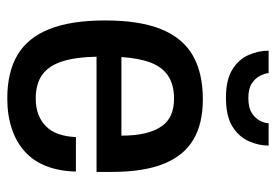

<svg xmlns="http://www.w3.org/2000/svg" viewBox="-138 -626 775 540"><g transform="rotate(90 250.0 -355.5)"><path d="M256 12Q182 12 133.5 -17Q85 -46 61 -107Q37 -168 37 -263Q37 -360 61.5 -420.5Q86 -481 135 -509.5Q184 -538 259 -538Q327 -538 372 -511.5Q417 -485 440 -428.5Q463 -372 463 -281V-239H139Q140 -181 152 -143Q164 -105 189.5 -86.5Q215 -68 257 -68Q282 -68 301.5 -75.5Q321 -83 335 -97Q349 -111 356.5 -132.5Q364 -154 365 -181H462Q461 -135 447 -98.5Q433 -62 406 -37.5Q379 -13 341 -0.5Q303 12 256 12ZM140 -309H361Q361 -349 354 -377Q347 -405 334 -423Q321 -441 301.5 -449Q282 -457 257 -457Q218 -457 193 -440.5Q168 -424 155.5 -391Q143 -358 140 -309ZM254 -603Q204 -603 175 -621Q146 -639 134 -667Q122 -695 122 -723H185Q186 -712 193 -698.5Q200 -685 214.5 -675.5Q229 -666 255 -666Q282 -666 297 -675.5Q312 -685 319 -698.5Q326 -712 326 -723H389Q389 -695 376.5 -667Q364 -639 335 -621Q306 -603 254 -603Z"/></g></svg>

Font: Archivo SemiCondensed Medium
Style: Regular
Weight: 500
Width: 4
Designer: Hector Gatti
Foundry: Omnibus-Type
Version: Version 2.001